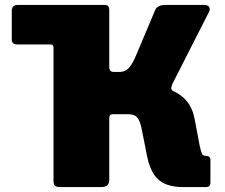

<svg xmlns="http://www.w3.org/2000/svg" viewBox="-20 -762 917 782"><path d="M28 -600V-719Q28 -729 34 -735.5Q40 -742 53 -742H340L425 -571V-222L198 -220V-567Q198 -581 187 -581H51Q28 -581 28 -600ZM225 0Q209 0 203.5 -6Q198 -12 198 -25V-719Q198 -742 217 -742H407Q425 -742 425 -721V-489Q425 -469 443 -469H487L588 -412Q642 -409 680 -393.5Q718 -378 741.5 -349Q765 -320 773 -276L793 -170Q798 -147 802 -137Q806 -127 819 -127Q837 -127 837 -111V-18Q837 0 819 0H724Q687 0 657.5 -11Q628 -22 608.5 -49.5Q589 -77 579 -126L559 -227Q553 -259 545.5 -273.5Q538 -288 526.5 -292.5Q515 -297 497 -297H441Q425 -297 425 -282V-29Q425 0 392 0ZM462 -373 466 -469Q492 -469 507 -488Q522 -507 534 -536L612 -721Q621 -742 655 -742H810Q827 -742 832 -733.5Q837 -725 831 -713L683 -422Q679 -413 677.5 -404.5Q676 -396 686 -391Z"/></svg>

Font: Libre Franklin Black
Style: Regular
Weight: 900
Designer: Pablo Impallari, Rodrigo Fuenzalida, Nhung Nguyen
Foundry: Impallari Type
Version: Version 3.000